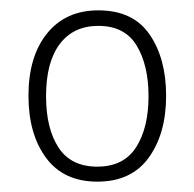

<svg xmlns="http://www.w3.org/2000/svg" viewBox="-20 -744 374 371"><path d="M301 -559Q301 -486 267.5 -439.5Q234 -393 168 -393Q103 -393 69 -439Q35 -485 35 -559Q35 -635 71 -679.5Q107 -724 170 -724Q237 -724 269 -677.5Q301 -631 301 -559ZM69 -558Q69 -496 93 -459Q117 -422 168 -422Q219 -422 243 -459.5Q267 -497 267 -558Q267 -618 244 -656Q221 -694 170 -694Q122 -694 95.5 -659Q69 -624 69 -558Z"/></svg>

Font: Noto Sans Sinhala SemiCondensed ExtraLight
Style: Regular
Weight: 200
Width: 4
Designer: Jelle Bosma - Monotype Design Team
Foundry: Monotype Imaging Inc.
Version: Version 2.006; ttfautohint (v1.8.4.7-5d5b)